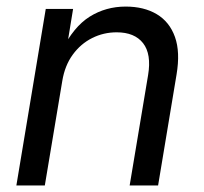

<svg xmlns="http://www.w3.org/2000/svg" viewBox="-20 -570 626 590"><path d="M171.4 -321.3 117.7 0H30.3L120.6 -542.5H204.6L183.1 -411.1L169.4 -414.1Q206.1 -487.8 255.6 -518.8Q305.2 -549.8 366.2 -549.8Q422.4 -549.8 461.7 -526.4Q501 -502.9 517.6 -456.5Q534.2 -410.2 522.5 -340.8L465.8 0H378.4L435.1 -339.4Q445.8 -403.8 419.7 -437.3Q393.6 -470.7 338.4 -470.7Q298.3 -470.7 263.2 -453.1Q228 -435.5 203.6 -402.1Q179.2 -368.7 171.4 -321.3Z"/></svg>

Font: Inter 16pt
Style: Italic
Weight: 400
Italic angle: -9.3988°
Version: Version 4.001;git-66647c0bb